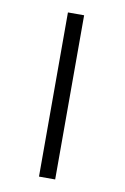

<svg xmlns="http://www.w3.org/2000/svg" viewBox="-71 -616 433 667"><g transform="rotate(10 145.5 -282.5)"><path d="M114.3 7.3V-571.8H171.4V7.3Z"/></g></svg>

Font: Libertinage
Style: b
Weight: 400
Designer: OSP
Foundry: OSP
Version: Version 1.0; 2008; OFL relea